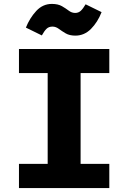

<svg xmlns="http://www.w3.org/2000/svg" viewBox="-20 -961 655 981"><path d="M538.5 -710.8V-587.7H391.8V-123.6H538.5V0H76.9V-123.6H223.6V-587.7H76.9V-710.8ZM365.1 -779Q335.4 -779 315.6 -790.5Q295.9 -802.1 280.5 -813.6Q265.1 -825.1 248.2 -825.1Q229.2 -825.1 217.7 -813.8Q206.2 -802.6 193.8 -780L112.3 -820Q131.8 -868.7 165.1 -904.9Q198.5 -941 245.1 -941Q276.4 -941 296.4 -929.5Q316.4 -917.9 331.5 -906.4Q346.7 -894.9 364.1 -894.9Q381 -894.9 392.8 -905.9Q404.6 -916.9 417.4 -939L499 -899Q479 -847.7 444.9 -813.3Q410.8 -779 365.1 -779Z"/></svg>

Font: FiraCode Nerd Font
Style: Bold
Weight: 700
Designer: Carrois Corporate, Edenspiekermann AG, Nikita Prokopov
Foundry: Carrois Corporate, Edenspiekermann AG, Nikita Prokopov
Version: Version 6.002;Nerd Fonts 2.1.0